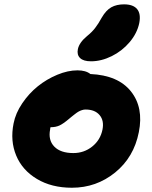

<svg xmlns="http://www.w3.org/2000/svg" viewBox="-20 -860 704 892"><path d="M402.8 -575.2Q367.7 -575.2 352.1 -590.3Q336.4 -605.5 341.8 -631.8Q348.1 -662.1 383.8 -691.9Q406.7 -710.4 421.6 -729.5Q436.5 -748.5 453.1 -778.8Q472.7 -812.5 497.1 -826.2Q521.5 -839.8 556.2 -839.8Q598.6 -839.8 616.9 -817.9Q635.3 -795.9 627 -752.9Q617.2 -705.6 582.3 -664.3Q547.4 -623 499 -599.1Q450.7 -575.2 402.8 -575.2ZM314 12.2Q219.7 12.2 151.6 -28.6Q83.5 -69.3 55.2 -137.5Q26.9 -205.6 43 -286.1Q52.2 -334 83.3 -379.9Q114.3 -425.8 155.5 -459Q196.8 -492.2 246.1 -512.7Q295.4 -533.2 339.8 -533.2Q378.9 -533.2 399.9 -516.1Q528.8 -510.3 588.4 -435.3Q647.9 -360.4 625 -246.1Q602.1 -129.4 514.9 -58.6Q427.7 12.2 314 12.2ZM212.9 -258.8Q203.1 -209 232.2 -179Q261.2 -148.9 320.8 -148.9Q370.6 -148.9 408.4 -179.2Q446.3 -209.5 456.1 -257.8Q464.4 -299.8 442.6 -325.4Q420.9 -351.1 377.9 -351.1Q373.5 -351.1 369.4 -350.6Q365.2 -350.1 360.8 -348.4Q356.4 -346.7 353.3 -345.7Q350.1 -344.7 345 -341.6Q339.8 -338.4 337.2 -336.7Q334.5 -335 328.6 -330.3Q322.8 -325.7 320.1 -323.7Q317.4 -321.8 310.1 -315.7Q302.7 -309.6 299.8 -307.1Q273.9 -285.2 256.6 -277.1Q239.3 -269 215.8 -269H214.8Q212.9 -263.2 212.9 -258.8Z"/></svg>

Font: Shantell Sans Normal
Style: Italic
Weight: 800
Italic angle: -11.31°
Designer: Stephen Nixon, Anya Danilova, Shantell Martin
Foundry: Arrow Type
Version: Version 1.006;[559af2be0]